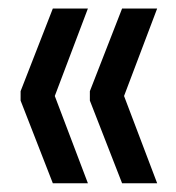

<svg xmlns="http://www.w3.org/2000/svg" viewBox="-20 -468 401 438"><path d="M263 -249 338.5 -50H258.5L185 -238.5V-260L258.5 -448.5H338.5ZM105 -249 180.5 -50H100.5L27 -238.5V-260L100.5 -448.5H180.5Z"/></svg>

Font: Anek Tamil Condensed Medium
Style: Regular
Weight: 500
Width: 3
Designer: Aadarsh Rajan (Tamil), Yesha Goshar (Latin)
Foundry: Ek Type
Version: Version 1.003